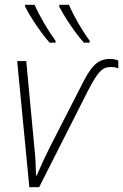

<svg xmlns="http://www.w3.org/2000/svg" viewBox="-20 -785 516 805"><path d="M332 -606H356V-614C325 -656 290 -716 269 -765H229L228 -758C253 -710 295 -647 332 -606ZM188 -606H213V-614C182 -656 146 -717 125 -765H85V-758C109 -710 152 -647 188 -606ZM103 0H144L349 -405C389 -481 407 -504 444 -504C457 -504 468 -502 476 -498V-531C468 -535 455 -538 442 -538C385 -538 359 -503 316 -416L187 -164C167 -124 150 -87 134 -49H131C130 -90 129 -123 124 -168L90 -529H52Z"/></svg>

Font: Noto Sans SemiCondensed ExtraLight
Style: Italic
Weight: 200
Width: 4
Italic angle: -12°
Designer: Monotype Design Team
Foundry: Monotype Imaging Inc.
Version: Version 2.013